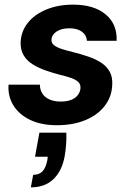

<svg xmlns="http://www.w3.org/2000/svg" viewBox="-20 -528 561 828"><path d="M225 12Q158 12 110 -11Q62 -34 37.5 -74Q13 -114 17 -163H152Q152 -142 162 -125.5Q172 -109 192.5 -99.5Q213 -90 242 -90Q269 -90 287.5 -97.5Q306 -105 316 -118.5Q326 -132 327 -148Q328 -165 317 -175Q306 -185 286 -192Q266 -199 240 -205Q209 -213 177.5 -224Q146 -235 121 -250.5Q96 -266 82 -289.5Q68 -313 69 -346Q71 -393 100 -429.5Q129 -466 180 -487Q231 -508 295 -508Q385 -508 435.5 -466Q486 -424 483 -352H355Q353 -377 333 -391.5Q313 -406 279 -406Q245 -406 224 -392Q203 -378 202 -357Q201 -343 212.5 -333.5Q224 -324 245.5 -317Q267 -310 296 -303Q332 -294 363.5 -283Q395 -272 418 -256.5Q441 -241 453.5 -218Q466 -195 464 -162Q462 -110 431 -70.5Q400 -31 347 -9.5Q294 12 225 12ZM113 280 123 226Q149 226 163.5 210.5Q178 195 184 163L186 148H131L150 44H266Q267 71 265 96.5Q263 122 259 145Q248 208 211 244Q174 280 113 280Z"/></svg>

Font: DM Sans 28pt
Style: Bold Italic
Weight: 700
Italic angle: -10°
Version: Version 4.004;gftools[0.9.30]